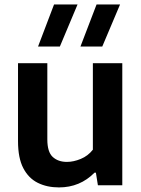

<svg xmlns="http://www.w3.org/2000/svg" viewBox="-20 -828 632 858"><path d="M243.5 9.5Q190 9.5 148.8 -11Q107.5 -31.5 84 -76.8Q60.5 -122 60.5 -197V-545.5H191.5V-205Q191.5 -148.5 215.8 -126.5Q240 -104.5 279 -104.5Q308.5 -104.5 340.8 -117.8Q373 -131 395 -159V-545.5H526.5V0H417.5L408.5 -56.5H402.5Q337.5 9.5 243.5 9.5ZM339.5 -620 411.5 -808H516.5L437 -620ZM150 -620 221.5 -808H326.5L247.5 -620Z"/></svg>

Font: Encode Sans SmBold
Style: Regular
Weight: 600
Designer: Multiple Designers
Foundry: Impallari Type
Version: Version 3.002; ttfautohint (v1.8.3) -l 8 -r 50 -G 200 -x 14 